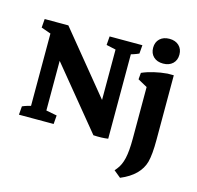

<svg xmlns="http://www.w3.org/2000/svg" viewBox="-105 -657 960 937"><g transform="rotate(15 375.5 -189.0)"><path d="M401.4 2.9 75.2 -394.5 144.5 -483.4 470.7 -85 475.6 0.5Q444.3 5.4 401.4 2.9ZM70.3 -7.3V-476.6L148.4 -447.8V-7.3ZM142.6 -399.4 86.4 -416.5 21.5 -439.5 24.9 -483.4H144.5ZM475.6 0.5 397.5 -41V-476.6H475.6ZM24.4 0 27.8 -43Q51.3 -53.2 88.9 -62L70.3 -12.2V-88.9H148.4V-12.2L131.3 -57.6L203.1 -43.9L199.7 0ZM518.6 -483.4 515.1 -440.4Q490.2 -428.7 457 -421.4L475.6 -471.2V-394.5H397.5V-471.2L414.6 -425.3L349.6 -439.5L353 -483.4ZM580.6 169.9 545.4 141.1 555.2 129.4Q574.2 106.4 582.8 69.1Q591.3 31.7 591.3 -30.3V-342.3L704.6 -351.6V-55.2Q704.6 20 694.3 58.1Q684.6 93.3 656.5 121.6Q628.4 149.9 580.6 169.9ZM591.3 -251.5V-314L610.8 -280.8L543.5 -317.9L546.4 -351.1Q572.8 -362.8 605.7 -370.6Q638.7 -378.4 673.3 -381.3H704.6V-303.7ZM638.7 -422.9Q608.4 -422.9 590.3 -439.9Q572.3 -457 572.3 -485.4Q572.3 -513.7 590.3 -530.8Q608.4 -547.9 638.7 -547.9Q668.9 -547.9 687 -530.8Q705.1 -513.7 705.1 -485.4Q705.1 -457 687 -439.9Q668.9 -422.9 638.7 -422.9Z"/></g></svg>

Font: Markazi Text
Style: Regular
Weight: 400
Designer: Borna Izadpanah (Arabic designer), Fiona Ross (Arabic design director) and Florian Runge (Latin designer)
Foundry: Borna Izadpanah and Florian Runge
Version: Version 1.000